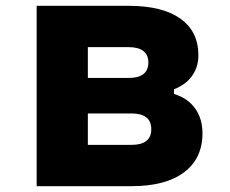

<svg xmlns="http://www.w3.org/2000/svg" viewBox="-20 -640 790 660"><path d="M106 0V-620H422Q538 -620 600 -576Q662 -532 662 -450Q662 -410 640.5 -379.5Q619 -349 578 -333V-317Q625 -303 650.5 -267.5Q676 -232 676 -182Q676 -95 612.5 -47.5Q549 0 432 0ZM282 -142H432Q466 -142 483 -155.5Q500 -169 500 -196Q500 -223 483 -236.5Q466 -250 432 -250H282ZM282 -372H422Q456 -372 473 -385.5Q490 -399 490 -425Q490 -451 473 -464.5Q456 -478 422 -478H282Z"/></svg>

Font: Martian Mono SemiExpanded ExtraBold
Style: Regular
Weight: 800
Width: 6
Designer: Roman Shamin
Foundry: Evil Martians
Version: Version 1.000